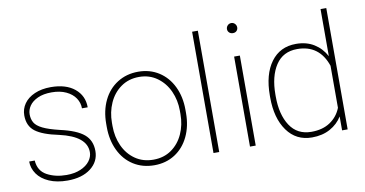

<svg xmlns="http://www.w3.org/2000/svg" viewBox="-71 -893 2066 1088"><g transform="rotate(-10 962.0 -349.0)"><path d="M237 -253Q144 -272 102.5 -303.5Q61 -335 61 -396Q61 -433 82 -463Q103 -493 143 -510.5Q183 -528 236 -528Q323 -528 373 -487Q423 -446 423 -379H390Q390 -411 372 -438Q354 -465 319 -481.5Q284 -498 236 -498Q188 -498 155.5 -483Q123 -468 107.5 -445Q92 -422 92 -397Q92 -369 104 -348.5Q116 -328 149.5 -311.5Q183 -295 246 -280Q340 -259 381.5 -224Q423 -189 423 -128Q423 -67 373 -28.5Q323 10 239 10Q178 10 133.5 -9.5Q89 -29 66 -62Q43 -95 43 -134H75Q79 -74 127 -48Q175 -22 239 -22Q286 -22 320.5 -37Q355 -52 373 -76Q391 -100 391 -127Q391 -218 237 -253Z M739 -528Q806 -528 857.5 -495Q909 -462 937.5 -403Q966 -344 966 -269V-250Q966 -175 937.5 -115.5Q909 -56 857.5 -23Q806 10 739 10Q671 10 619 -23Q567 -56 538.5 -115.5Q510 -175 510 -250V-269Q510 -344 538.5 -403Q567 -462 619.5 -495Q672 -528 739 -528ZM739 -22Q799 -22 843 -53Q887 -84 910.5 -136Q934 -188 934 -250V-269Q934 -330 910.5 -382Q887 -434 842.5 -466Q798 -498 739 -498Q679 -498 634.5 -466.5Q590 -435 566.5 -382.5Q543 -330 543 -269V-250Q543 -188 566.5 -136Q590 -84 634.5 -53Q679 -22 739 -22Z M1080 -698H1113V0H1080Z M1307 -708Q1319 -708 1327.5 -699Q1336 -690 1336 -678Q1336 -666 1328 -658Q1320 -650 1307 -650Q1294 -650 1285.5 -658Q1277 -666 1277 -678Q1277 -690 1285.5 -699Q1294 -708 1307 -708ZM1290 -518H1323V0H1290Z M1647 -528Q1707 -528 1750.5 -501Q1794 -474 1819 -427V-698H1852V0H1820V-80Q1795 -39 1750.5 -14.5Q1706 10 1646 10Q1555 10 1503 -62.5Q1451 -135 1451 -254V-265Q1451 -387 1503 -457.5Q1555 -528 1647 -528ZM1648 -22Q1713 -22 1756.5 -51.5Q1800 -81 1819 -130V-372Q1776 -498 1649 -498Q1567 -498 1525 -434Q1483 -370 1483 -265V-254Q1483 -150 1525 -86Q1567 -22 1648 -22Z"/></g></svg>

Font: Freesentation 1 Thin
Style: Regular
Weight: 250
Designer: glyphs from Roboto by Christian Robertson / Hangul glyphs from Noto Sans CJK(Source Han Sans) by Jang Soo-young and Kang
Foundry: PT&
Version: Version 2.001